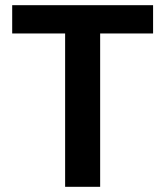

<svg xmlns="http://www.w3.org/2000/svg" viewBox="-20 -720 637 740"><path d="M231 0V-591H27V-700H570V-591H366V0Z"/></svg>

Font: DM Sans 18pt
Style: Bold
Weight: 700
Designer: Colophon Foundry, Jonny Pinhorn
Foundry: Colophon Foundry
Version: Version 4.004;gftools[0.9.30]